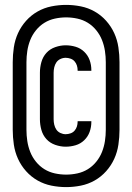

<svg xmlns="http://www.w3.org/2000/svg" viewBox="-20 -732 540 784"><path d="M250 32Q220 32 190 26Q160 20 133.5 5Q107 -10 86.5 -33Q66 -56 53.5 -83.5Q41 -111 36.5 -141.5Q32 -172 32 -202V-478Q32 -508 36.5 -538.5Q41 -569 53.5 -596.5Q66 -624 86.5 -647Q107 -670 133.5 -685Q160 -700 190 -706Q220 -712 250 -712Q280 -712 310 -706Q340 -700 366.5 -685Q393 -670 413.5 -647Q434 -624 446.5 -596.5Q459 -569 463.5 -538.5Q468 -508 468 -478V-202Q468 -172 463.5 -141.5Q459 -111 446.5 -83.5Q434 -56 413.5 -33Q393 -10 366.5 5Q340 20 310 26Q280 32 250 32ZM250 -19Q273 -19 296 -24Q319 -29 338.5 -41Q358 -53 373 -71.5Q388 -90 396.5 -111.5Q405 -133 408.5 -156Q412 -179 412 -202V-478Q412 -501 408.5 -524Q405 -547 396.5 -568.5Q388 -590 373 -608.5Q358 -627 338.5 -639Q319 -651 296 -656Q273 -661 250 -661Q227 -661 204 -656Q181 -651 161.5 -639Q142 -627 127 -608.5Q112 -590 103.5 -568.5Q95 -547 91.5 -524Q88 -501 88 -478V-202Q88 -179 91.5 -156Q95 -133 103.5 -111.5Q112 -90 127 -71.5Q142 -53 161.5 -41Q181 -29 204 -24Q227 -19 250 -19ZM248 -133Q227 -133 205.5 -140.5Q184 -148 169.5 -164Q155 -180 149 -201.5Q143 -223 143 -245V-435Q143 -457 149 -478.5Q155 -500 169.5 -516Q184 -532 205.5 -539.5Q227 -547 248 -547Q269 -547 289 -541Q309 -535 324 -520.5Q339 -506 346 -486.5Q353 -467 353 -446V-443H297V-445Q297 -455 294 -464.5Q291 -474 284.5 -481.5Q278 -489 268 -492.5Q258 -496 248 -496Q237 -496 226.5 -491Q216 -486 210 -477Q204 -468 201.5 -457Q199 -446 199 -435V-245Q199 -234 201.5 -223Q204 -212 210 -203Q216 -194 226.5 -189Q237 -184 248 -184Q258 -184 268 -187.5Q278 -191 284.5 -198.5Q291 -206 294 -215.5Q297 -225 297 -235V-237H353V-234Q353 -213 346 -193.5Q339 -174 324 -159.5Q309 -145 289 -139Q269 -133 248 -133Z"/></svg>

Font: Iosevka Custom
Style: Regular
Weight: 400
Monospace: yes
Designer: Belleve Invis
Foundry: Belleve Invis
Version: Version 32.5.0; ttfautohint (v1.8.4)